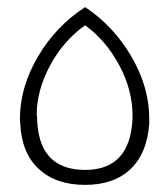

<svg xmlns="http://www.w3.org/2000/svg" viewBox="-20 -509 463 539"><path d="M219 -489Q299 -436 349 -350Q399 -264 399 -176Q399 -168 399 -162Q393 -77 344 -32Q298 10 219 10Q137 10 89 -34.5Q41 -79 37 -160Q36 -169 36 -176Q36 -264 86.5 -350Q137 -436 219 -489ZM219 -438Q158 -395 120.5 -325Q83 -255 83 -186Q83 -185 84 -184V-183Q85 -32 219 -32Q345 -32 352 -175Q352 -180 352 -185Q352 -256 315 -325.5Q278 -395 219 -438Z"/></svg>

Font: Tajawal Light
Style: Regular
Weight: 300
Designer: Boutros Fonts
Foundry: Created by Boutros International 2017
Version: Version 1.700